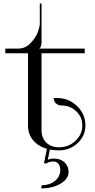

<svg xmlns="http://www.w3.org/2000/svg" viewBox="-20 -839 535 1081"><path d="M460.9 -132.8Q460.9 -74.2 417 -33.2Q373 7.8 311.5 7.8Q285.2 7.8 260.7 2.9L249 60.5Q264.6 53.7 282.2 53.7Q321.3 53.7 343.8 75.7Q366.2 97.7 366.2 127.9Q366.2 168 321.3 194.8Q276.4 221.7 211.9 221.7L214.8 204.1Q258.8 204.1 289.1 179.7Q319.3 155.3 319.3 118.2Q319.3 97.7 309.1 84Q298.8 70.3 281.2 70.3Q253.9 70.3 240.2 82L227.5 80.1L244.1 -1Q194.3 -15.6 166 -49.8Q137.7 -84 137.7 -130.9V-539.1H9.8V-565.4H83Q123 -565.4 152.8 -597.2Q182.6 -628.9 193.4 -659.2Q204.1 -689.5 204.1 -705.1V-819.3H213.9V-607.4Q213.9 -572.3 201.2 -566.4V-565.4H457V-539.1H213.9V-105.5Q213.9 -62.5 240.7 -36.1Q267.6 -9.8 311.5 -9.8Q366.2 -9.8 404.8 -45.9Q443.4 -82 443.4 -132.8Q443.4 -179.7 409.2 -212.4Q375 -245.1 326.2 -245.1Q307.6 -245.1 294.9 -257.3Q282.2 -269.5 282.2 -287.1H301.8Q367.2 -287.1 414.1 -241.7Q460.9 -196.3 460.9 -132.8Z"/></svg>

Font: FoglihtenNo07
Style: Regular
Weight: 500
Designer: gluk (gluksza@wp.pl)
Foundry: gluk (gluksza@wp.pl)
Version: Version 0.871